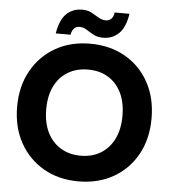

<svg xmlns="http://www.w3.org/2000/svg" viewBox="-59 -940 900 1006"><g transform="rotate(5 390.5 -437.0)"><path d="M390 12Q286 12 206.5 -34Q127 -80 82 -161.5Q37 -243 37 -350Q37 -457 82 -538.5Q127 -620 206.5 -666Q286 -712 390 -712Q495 -712 575 -666Q655 -620 699.5 -538.5Q744 -457 744 -350Q744 -243 699.5 -161.5Q655 -80 575 -34Q495 12 390 12ZM391 -123Q452 -123 497 -151Q542 -179 566.5 -229.5Q591 -280 591 -350Q591 -420 566.5 -470.5Q542 -521 497 -548.5Q452 -576 391 -576Q330 -576 284.5 -548.5Q239 -521 214.5 -470.5Q190 -420 190 -350Q190 -280 214.5 -229.5Q239 -179 284.5 -151Q330 -123 391 -123ZM453 -749Q424 -749 403 -760.5Q382 -772 364.5 -783.5Q347 -795 326 -795Q310 -795 298.5 -784Q287 -773 283 -750H205Q217 -822 250 -854Q283 -886 333 -886Q362 -886 383 -874.5Q404 -863 422 -852Q440 -841 460 -841Q477 -841 488.5 -852Q500 -863 503 -886H581Q570 -814 536.5 -781.5Q503 -749 453 -749Z"/></g></svg>

Font: DM Sans 36pt Black
Style: Regular
Weight: 900
Designer: Colophon Foundry, Jonny Pinhorn
Foundry: Colophon Foundry
Version: Version 4.004;gftools[0.9.30]